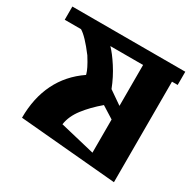

<svg xmlns="http://www.w3.org/2000/svg" viewBox="-129 -670 797 798"><g transform="rotate(30 270.0 -271.0)"><path d="M541 -480.5H513.7V2L48.8 -39.1Q48.8 -133.8 84.5 -206.1Q120.1 -278.3 190.4 -326.2L188.5 -333Q186.5 -340.8 178.7 -356.9Q170.9 -373 154.3 -399.4Q105.5 -463.9 77.1 -480.5H-1V-543.9H541ZM317.4 -254.9Q273.4 -217.8 243.7 -179.2Q213.9 -140.6 208 -99.6L375 -59.6V-218.8ZM375 -480.5H217.8Q239.3 -459 266.1 -417.5Q293 -376 311.5 -328.1L375 -284.2Z"/></g></svg>

Font: Shorif Bongobondhu ANSI V2
Style: Regular
Weight: 400
Designer: Shorif Uddin Shishir, Shorif art & Design, e-mail : shorifart@gmail.com, facebook : Shorif2001
Foundry: Lipighor Font Foundry
Version: Designed By Shorif Uddin Shishir | Build By Niladri Shekhar 